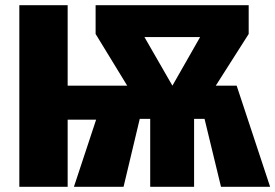

<svg xmlns="http://www.w3.org/2000/svg" viewBox="-20 -715 1054 735"><path d="M1014 0H826L763 -260H723V0H555V-260H515L453 0H263L348 -257H239V0H54V-695H239V-387H467L346 -585V-695H932V-585L806 -387H886ZM640 -387 746 -573H533Z"/></svg>

Font: Trujillo ExtraBold
Style: Regular
Weight: 800
Designer: Fira Sans original fonts by bBox Type GmbH, Carrois Corporate GbR, & Edenspiekermann AG / Changes by Cristiano Sobral
Foundry: Fira Sans original fonts by bBox Type GmbH, Carrois Corporate GbR, & Edenspiekermann AG / Changes by Cristiano Sobral
Version: Version 4.301;July 28, 2020;FontCreator 13.0.0.2655 64-bit